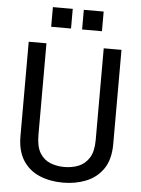

<svg xmlns="http://www.w3.org/2000/svg" viewBox="-60 -937 738 1002"><g transform="rotate(5 309.0 -436.0)"><path d="M459 -219V-699H552V-206Q552 -125 518.5 -76Q485 -27 429.5 -4.5Q374 18 308 18Q240 18 185 -5Q130 -28 98 -77.5Q66 -127 66 -206V-699H159V-219Q159 -158 179.5 -124.5Q200 -91 234 -77.5Q268 -64 308 -64Q349 -64 383 -78Q417 -92 438 -125.5Q459 -159 459 -219ZM176 -890H280V-787H176ZM338 -890H442V-787H338Z"/></g></svg>

Font: Fragment Mono
Style: Regular
Weight: 400
Monospace: yes
Designer: Wei Huang based on Nimbus Sans by URW Studio, based on Helvetica by Max Miedinger.
Foundry: Wei Huang
Version: Version 1.021; ttfautohint (v1.8.4.7-5d5b)